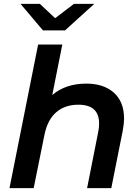

<svg xmlns="http://www.w3.org/2000/svg" viewBox="-20 -972 725 992"><path d="M621 -359Q621 -335 614 -296L555 0H430L488 -293Q492 -313 492 -334Q492 -431 385 -431Q316 -431 271 -392.5Q226 -354 210 -277L154 0H29L177 -742H302L250 -481Q319 -540 426 -540Q516 -540 568.5 -493Q621 -446 621 -359ZM467 -952 316 -815H202L86 -952H186L265 -878L362 -952Z"/></svg>

Font: Montserrat Alternates SemiBold
Style: Italic
Weight: 600
Italic angle: -11.3°
Designer: Julieta Ulanovsky
Foundry: Julieta Ulanovsky
Version: Version 7.200